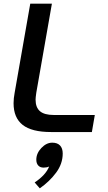

<svg xmlns="http://www.w3.org/2000/svg" viewBox="-20 -720 591 1047"><path d="M54 -157Q54 -184 60 -215L145 -700H263L178 -215Q174 -187 174 -177Q174 -134 198 -113.5Q222 -93 273 -93H497L481 0H258Q153 0 103.5 -39Q54 -78 54 -157ZM322 117Q322 173 286 221.5Q250 270 197 307L169 275Q230 234 248 188Q235 194 218 194Q199 194 188.5 182.5Q178 171 178 151Q178 116 205.5 87Q233 58 265 58Q293 58 307.5 73.5Q322 89 322 117Z"/></svg>

Font: KoHo SemiBold
Style: Italic
Weight: 600
Italic angle: -10°
Version: Version 1.000; ttfautohint (v1.6)